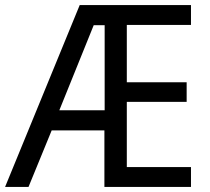

<svg xmlns="http://www.w3.org/2000/svg" viewBox="-21 -734 825 754"><path d="M729 0V-78H477V-334H712V-411H477V-636H729V-714H292L-1 0H91L182 -222H389V0ZM212 -301 347 -635H390V-301Z"/></svg>

Font: Noto Sans Bengali UI SemiCondensed
Style: Regular
Weight: 400
Width: 4
Designer: Jelle Bosma - Monotype Design Team
Foundry: Monotype Imaging Inc.
Version: Version 2.003